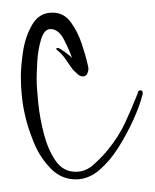

<svg xmlns="http://www.w3.org/2000/svg" viewBox="-20 -277 246 304"><path d="M100 7Q77 7 60 -10.5Q43 -28 33.5 -51.5Q24 -75 20 -93Q13 -122 13 -156Q13 -172 16.5 -195.5Q20 -219 31 -238Q42 -257 63 -257Q81 -257 92 -242Q103 -227 109.5 -207.5Q116 -188 119 -174Q119 -173 119.5 -171.5Q120 -170 120 -168Q120 -164 118 -160Q116 -156 111 -156Q107 -156 103 -159.5Q99 -163 96 -166Q90 -174 84 -183Q78 -192 70 -198Q69 -199 69 -200Q69 -201 72 -201Q74 -201 83 -194.5Q92 -188 94 -185Q91 -195 82 -213Q73 -231 60 -231Q50 -231 45 -214.5Q40 -198 39 -179Q38 -160 38 -153Q38 -139 40.5 -114.5Q43 -90 49.5 -65Q56 -40 68 -22.5Q80 -5 100 -5Q116 -5 129 -17Q142 -29 151 -40Q168 -61 178 -82.5Q188 -104 198 -129Q198 -134 203 -134Q206 -134 206 -129Q206 -127 205 -125Q201 -109 191 -87Q181 -65 167.5 -43.5Q154 -22 137 -7.5Q120 7 100 7Z"/></svg>

Font: Sassy Frass
Style: Regular
Weight: 400
Designer: Robert E. Leuschke
Foundry: Robert E. Leuschke
Version: Version 1.010; ttfautohint (v1.8.3)